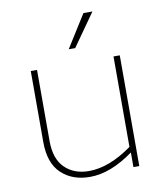

<svg xmlns="http://www.w3.org/2000/svg" viewBox="-85 -825 769 905"><g transform="rotate(-10 299.5 -373.0)"><path d="M510 0H482V-70Q372 10 273 10Q189 10 136.5 -39.5Q84 -89 84 -190V-530H114V-190Q114 -104 158 -61Q202 -18 273 -18Q370 -18 480 -97V-530H510ZM376 -756H419L309 -600H278Z"/></g></svg>

Font: Roundo ExtraLight
Style: Regular
Weight: 250
Designer: Namrata Goyal (Gurmukhi), Shiva Nallaperumal (Latin)
Foundry: Indian Type Foundry
Version: Version 1.000;PS 1.0;hotconv 1.0.88;makeotf.lib2.5.647800